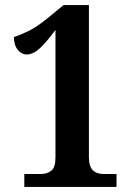

<svg xmlns="http://www.w3.org/2000/svg" viewBox="-20 -738 529 758"><path d="M76 0V-51H141Q166 -51 182.5 -64Q199 -77 199 -117V-620Q167 -576 139.5 -549.5Q112 -523 86 -523Q65 -523 50 -541.5Q35 -560 35 -592Q61 -600 93.5 -616Q126 -632 170 -668L231 -718H331V-117Q331 -82 346 -66.5Q361 -51 389 -51H440V0Z"/></svg>

Font: Noto Serif Khmer Condensed
Style: Bold
Weight: 700
Width: 3
Designer: Danh Hong and the Monotype Design Team
Foundry: Monotype Imaging Inc.
Version: Version 2.004; ttfautohint (v1.8.4.7-5d5b)